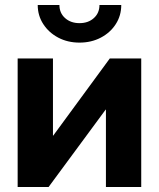

<svg xmlns="http://www.w3.org/2000/svg" viewBox="-20 -750 637 770"><path d="M546.4 0H404.8V-310.5H403.8L174.8 0H50.8V-515.6H192.4V-206.1H193.4L420.4 -515.6H546.4ZM298.8 -579.1Q251.5 -579.1 213.6 -599.1Q175.8 -619.1 153.6 -653.3Q131.3 -687.5 131.3 -730H218.3Q218.3 -697.8 241 -677.5Q263.7 -657.2 298.8 -657.2Q334 -657.2 356.4 -677.5Q378.9 -697.8 378.9 -730H466.3Q466.3 -687.5 444.3 -653.3Q422.4 -619.1 384.3 -599.1Q346.2 -579.1 298.8 -579.1Z"/></svg>

Font: Inter Display
Style: Bold
Weight: 700
Designer: Rasmus Andersson
Foundry: rsms
Version: Version 4.001;git-9221beed3